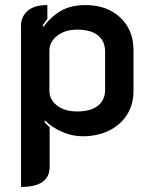

<svg xmlns="http://www.w3.org/2000/svg" viewBox="-20 -529 594 758"><path d="M63 -428Q63 -463 89 -486Q115 -509 167 -509V-454Q154 -438 148 -428L152 -424Q183 -465 222 -487Q261 -509 318 -509Q402 -509 454.5 -460Q507 -411 507 -331V-169Q507 -116 481 -75.5Q455 -35 409.5 -13Q364 9 306 9Q266 9 226 -8Q186 -25 158 -53L155 -48Q161 -40 176 -27V130Q176 209 63 209ZM395 -175V-324Q395 -367 366.5 -389.5Q338 -412 285 -412Q237 -412 206 -388Q175 -364 175 -329V-171Q175 -136 205 -112.5Q235 -89 285 -89Q338 -89 366.5 -111.5Q395 -134 395 -175Z"/></svg>

Font: K2D SemiBold
Style: Regular
Weight: 600
Designer: Katatrad Aksorn Co.,Ltd.
Foundry: Cadson Demak Co.,Ltd.
Version: Version 1.000; ttfautohint (v1.6)